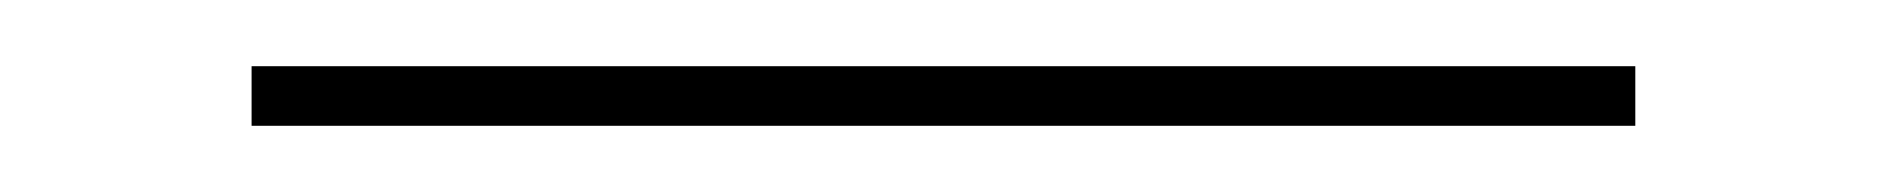

<svg xmlns="http://www.w3.org/2000/svg" viewBox="-20 11 570 58"><path d="M56 49V31H474V49Z"/></svg>

Font: DM Sans 9pt Thin
Style: Regular
Weight: 250
Version: Version 4.004;gftools[0.9.30]